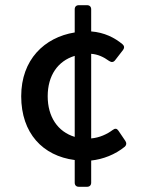

<svg xmlns="http://www.w3.org/2000/svg" viewBox="-20 -674 547 729"><path d="M456.1 -138.7 429.7 -177.7C423.8 -186.5 417 -187.5 408.2 -180.7C385.7 -164.1 358.4 -151.4 326.2 -148.4V-469.7C351.6 -467.8 373 -458 394.5 -442.4C403.3 -436.5 411.1 -437.5 417 -445.3L447.3 -484.4C453.1 -492.2 452.1 -500 445.3 -505.9C415 -531.2 376 -550.8 326.2 -554.7V-638.7C326.2 -648.4 320.3 -654.3 310.5 -654.3H279.3C269.5 -654.3 263.7 -648.4 263.7 -638.7V-550.8C148.4 -532.2 60.5 -447.3 60.5 -308.6C60.5 -168 142.6 -82 263.7 -66.4V19.5C263.7 29.3 269.5 35.2 279.3 35.2H310.5C320.3 35.2 326.2 29.3 326.2 19.5V-64.5C371.1 -69.3 417 -86.9 454.1 -117.2C460.9 -124 460.9 -130.9 456.1 -138.7ZM161.1 -308.6C161.1 -386.7 199.2 -442.4 263.7 -461.9V-154.3C199.2 -173.8 161.1 -230.5 161.1 -308.6Z"/></svg>

Font: Ed Sans Neue Medium
Style: Regular
Weight: 500
Designer: Stephen Hutchings
Version: Version 1.004;PS 001.004;hotconv 1.0.88;makeotf.lib2.5.64775